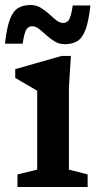

<svg xmlns="http://www.w3.org/2000/svg" viewBox="-22 -749 406 769"><path d="M262 -525 254 -398.5V-69.5L329 -50.5V0H48V-50.5L127 -69.5V-385.5Q121.5 -389 106.2 -397.8Q91 -406.5 72.8 -417.2Q54.5 -428 39 -437V-472L224.5 -525ZM340 -727Q333 -662.5 320.2 -629.2Q307.5 -596 287.2 -584Q267 -572 237 -572Q215 -572 197 -583Q179 -594 163.5 -608.2Q148 -622.5 134.2 -633.2Q120.5 -644 107.5 -644Q92 -644 83.8 -631.2Q75.5 -618.5 68.5 -574H-2Q5 -638.5 17.8 -671.8Q30.5 -705 51 -717Q71.5 -729 101 -729Q123 -729 141.2 -718Q159.5 -707 174.8 -692.8Q190 -678.5 203.8 -667.8Q217.5 -657 230.5 -657Q246 -657 254.2 -669.8Q262.5 -682.5 269.5 -727Z"/></svg>

Font: Newsreader 6pt Medium
Style: Regular
Weight: 500
Designer: Hugues Gentile
Foundry: Production Type
Version: Version 1.003; ttfautohint (v1.8.3)